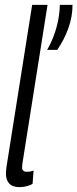

<svg xmlns="http://www.w3.org/2000/svg" viewBox="-20 -760 318 790"><path d="M112.3 -740H175.6L76.2 -112.3Q73.8 -97.6 72.3 -87.8Q70.8 -77.9 70.8 -71.2Q70.8 -65.5 72.8 -61.5Q74.8 -57.5 79.4 -55.3Q84 -53.1 91.8 -53.1Q96.6 -53.1 103.2 -54.2Q109.9 -55.2 118.1 -58.3L114 -3.3Q103.1 2.9 88.2 6.5Q73.3 10 60.6 10Q31.5 10 18 -4.8Q4.4 -19.6 4.4 -46Q4.4 -52 5.1 -59.1Q5.7 -66.1 6.7 -73.1ZM173.8 -554.7Q190.3 -583 201.8 -614.4Q213.3 -645.7 219.5 -677.7Q225.8 -709.8 226.1 -740H278.4Q278.4 -691.1 261.2 -643.6Q244.1 -596.2 215.5 -554.7Z"/></svg>

Font: Georama ExtraCondensed Thin
Style: Italic
Weight: 100
Width: 2
Italic angle: -9°
Designer: Jean-Baptiste Levee
Foundry: Production Type
Version: Version 1.001